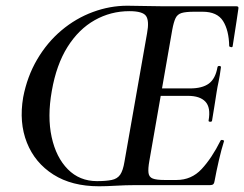

<svg xmlns="http://www.w3.org/2000/svg" viewBox="-20 -647 853 671"><path d="M326 4Q231 4 166.5 -37Q102 -78 74 -148.5Q46 -219 61 -307Q75 -380 110 -439.5Q145 -499 195 -541Q245 -583 304.5 -605Q364 -627 425 -627Q451 -627 487.5 -626Q524 -625 555 -625H807Q815 -625 813 -616Q810 -597 806.5 -572Q803 -547 799 -523.5Q795 -500 793 -485Q792 -481 786.5 -482.5Q781 -484 781 -486Q780 -541 759.5 -573.5Q739 -606 688 -606H659Q629 -606 614.5 -601.5Q600 -597 593.5 -583.5Q587 -570 582 -543L502 -85Q497 -57 499 -42.5Q501 -28 514 -23Q527 -18 555 -18H597Q649 -18 684.5 -56Q720 -94 751 -156Q753 -159 758.5 -157.5Q764 -156 763 -154Q754 -126 745 -87Q736 -48 730 -15Q729 -7 725.5 -3.5Q722 0 714 0H450Q420 0 385.5 2Q351 4 326 4ZM319 -14Q350 -14 370 -18Q390 -22 400 -36.5Q410 -51 415 -82L494 -531Q502 -574 490.5 -591Q479 -608 432 -608Q367 -608 311 -576.5Q255 -545 216 -483Q177 -421 161 -329Q145 -239 160.5 -168Q176 -97 217 -55.5Q258 -14 319 -14ZM721 -225Q720 -221 714 -221.5Q708 -222 709 -226Q717 -271 698 -291.5Q679 -312 637 -312H503L505 -338H644Q687 -338 710 -355Q733 -372 740 -412Q741 -417 747 -416.5Q753 -416 752 -411Q748 -380 744 -362Q740 -344 737 -325Q733 -301 729.5 -277Q726 -253 721 -225Z"/></svg>

Font: Cormorant SemiBold
Style: Italic
Weight: 600
Italic angle: -10°
Designer: Christian Thalmann (Catharsis Fonts)
Foundry: Catharsis Fonts
Version: Version 4.000